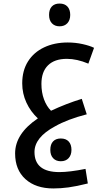

<svg xmlns="http://www.w3.org/2000/svg" viewBox="-20 -737 594 1080"><path d="M280 323Q181 323 123 270.5Q65 218 65 126Q65 15 193 -71Q152 -109 128.5 -160Q105 -211 105 -268Q105 -340 137.5 -391.5Q170 -443 228 -470.5Q286 -498 361 -498Q404 -498 444.5 -489Q485 -480 509 -468L477 -379Q413 -406 356 -406Q287 -406 250 -369.5Q213 -333 213 -265Q213 -217 227.5 -178Q242 -139 267 -114Q352 -154 440 -181L468 -94Q359 -66 289 -26Q174 36 174 118Q174 231 314 231Q371 231 461 213L474 295Q410 311 366 317Q322 323 280 323ZM315 -589Q288 -589 272 -606Q256 -623 256 -653Q256 -684 271.5 -700.5Q287 -717 315 -717Q344 -717 359.5 -700Q375 -683 375 -653Q375 -624 359 -606.5Q343 -589 315 -589ZM322 170Q295 170 279 153Q263 136 263 106Q263 75 278.5 58.5Q294 42 322 42Q351 42 366.5 59Q382 76 382 106Q382 135 366 152.5Q350 170 322 170Z"/></svg>

Font: Noto Kufi Arabic Medium
Style: Regular
Weight: 500
Designer: Monotype Design Team, David Williams, Khaled Hosny
Foundry: Google LLC
Version: Version 2.109; ttfautohint (v1.8.4.7-5d5b)